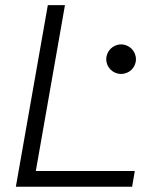

<svg xmlns="http://www.w3.org/2000/svg" viewBox="-20 -713 626 733"><path d="M40.5 0H484.4L494.6 -60.1H116.7L228 -693.4H162.6ZM442.4 -430.7C473.6 -430.7 499 -455.6 499 -486.8C499 -518.1 473.6 -543.5 442.4 -543.5C411.1 -543.5 385.7 -518.1 385.7 -486.8C385.7 -455.6 411.1 -430.7 442.4 -430.7Z"/></svg>

Font: Cascadia Code NF Light
Style: Italic
Weight: 300
Italic angle: -10°
Monospace: yes
Designer: Aaron Bell
Foundry: Saja Typeworks
Version: Version 2404.023